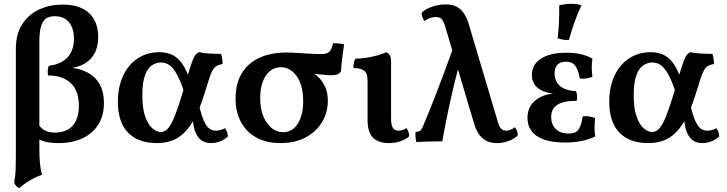

<svg xmlns="http://www.w3.org/2000/svg" viewBox="-20 -740 3803 1005"><path d="M80 245Q70 240 63.5 232Q57 224 54 215Q57 200 59 184Q61 168 62 142.5Q63 117 63 75V-484Q63 -563 97 -614.5Q131 -666 186.5 -691Q242 -716 308 -716Q399 -716 446.5 -671Q494 -626 494 -547Q494 -467 446 -424Q398 -381 309 -381V-388Q411 -388 467.5 -340.5Q524 -293 524 -201Q524 -135 494.5 -88Q465 -41 411.5 -16Q358 9 287 9Q244 9 214.5 1Q185 -7 163 -24L171 -102Q188 -74 210 -60Q232 -46 266 -46Q330 -46 361.5 -83.5Q393 -121 393 -186Q393 -265 350.5 -305Q308 -345 232 -345Q229 -358 230 -372.5Q231 -387 236 -396Q299 -403 333 -439Q367 -475 367 -538Q367 -591 341.5 -623Q316 -655 266 -655Q239 -655 221.5 -643.5Q204 -632 195 -602.5Q186 -573 186 -519V40Q186 84 189.5 117.5Q193 151 200 175Q169 185 137 204Q105 223 80 245Z M801 9Q704 9 650.5 -45.5Q597 -100 597 -208Q597 -266 612.5 -313.5Q628 -361 657 -395.5Q686 -430 726 -448.5Q766 -467 814 -467Q856 -467 888 -449.5Q920 -432 945 -389Q970 -346 989 -267L946 -251Q927 -312 907.5 -348Q888 -384 867.5 -398.5Q847 -413 822 -413Q799 -413 776.5 -399Q754 -385 739.5 -347.5Q725 -310 725 -242Q725 -171 740.5 -128.5Q756 -86 778.5 -67.5Q801 -49 821 -49Q843 -49 860 -68.5Q877 -88 895 -133Q913 -178 936 -255Q956 -324 968.5 -365Q981 -406 989 -426Q997 -446 1004.5 -454.5Q1012 -463 1022 -467Q1041 -462 1072.5 -460Q1104 -458 1137 -458Q1141 -447 1143 -433.5Q1145 -420 1145 -405Q1126 -402 1114 -395Q1102 -388 1093 -372.5Q1084 -357 1074.5 -327Q1065 -297 1050 -249Q1027 -175 1001.5 -126Q976 -77 946 -47Q916 -17 880.5 -4Q845 9 801 9ZM1084 9Q1038 9 1014.5 -26.5Q991 -62 989 -124L1021 -194Q1034 -136 1048 -106Q1062 -76 1077 -66Q1092 -56 1109 -56Q1135 -56 1158 -69Q1171 -51 1173 -26Q1157 -10 1133 -0.5Q1109 9 1084 9Z M1448 9Q1376 9 1323 -19.5Q1270 -48 1241.5 -101Q1213 -154 1213 -225Q1213 -301 1244.5 -354.5Q1276 -408 1336 -436.5Q1396 -465 1479 -465Q1503 -465 1535 -463Q1567 -461 1601 -459Q1635 -457 1663 -457Q1694 -457 1706 -471.5Q1718 -486 1723 -514Q1737 -514 1753 -512.5Q1769 -511 1781 -508Q1776 -475 1771.5 -437.5Q1767 -400 1765 -368Q1759 -356 1747 -351Q1735 -346 1716 -346Q1695 -346 1665.5 -349.5Q1636 -353 1594 -355L1593 -376Q1622 -360 1645 -338Q1668 -316 1682 -285.5Q1696 -255 1696 -212Q1696 -151 1665.5 -100.5Q1635 -50 1579.5 -20.5Q1524 9 1448 9ZM1462 -48Q1511 -48 1539 -93Q1567 -138 1567 -210Q1567 -293 1533.5 -340.5Q1500 -388 1450 -388Q1401 -388 1371.5 -344Q1342 -300 1342 -227Q1342 -171 1358.5 -131Q1375 -91 1402 -69.5Q1429 -48 1462 -48Z M2014 9Q1960 9 1932 -19.5Q1904 -48 1904 -111V-313Q1904 -337 1899 -352Q1894 -367 1878 -375Q1862 -383 1830 -384Q1830 -398 1832 -410.5Q1834 -423 1840 -433Q1866 -433 1898.5 -438Q1931 -443 1959 -451Q1987 -459 2000 -467Q2012 -463 2019.5 -452Q2027 -441 2027 -419V-119Q2027 -85 2036.5 -70.5Q2046 -56 2066 -56Q2075 -56 2086 -59Q2097 -62 2107 -70Q2121 -52 2122 -27Q2107 -12 2078.5 -1.5Q2050 9 2014 9Z M2582 9Q2544 9 2520 -6Q2496 -21 2483 -43.5Q2470 -66 2464 -85L2308 -609Q2304 -622 2295 -636.5Q2286 -651 2260 -651Q2247 -651 2231.5 -646Q2216 -641 2202 -630Q2195 -639 2191 -650.5Q2187 -662 2187 -673Q2205 -692 2240.5 -704.5Q2276 -717 2312 -717Q2349 -717 2372.5 -703.5Q2396 -690 2409.5 -668.5Q2423 -647 2431 -623L2587 -98Q2589 -92 2593 -82Q2597 -72 2606 -64Q2615 -56 2630 -56Q2639 -56 2650.5 -60Q2662 -64 2675 -74Q2690 -57 2690 -31Q2672 -13 2642.5 -2Q2613 9 2582 9ZM2160 4Q2156 -8 2155 -22Q2154 -36 2155 -49Q2174 -51 2181 -57.5Q2188 -64 2197 -86Q2205 -104 2219 -138.5Q2233 -173 2253.5 -225Q2274 -277 2300.5 -348.5Q2327 -420 2361 -513L2402 -474Q2377 -379 2358.5 -303Q2340 -227 2325 -155Q2310 -83 2295 0Q2270 0 2236 0.5Q2202 1 2160 4Z M2938 6Q2842 6 2791.5 -27Q2741 -60 2741 -123Q2741 -183 2786.5 -218Q2832 -253 2919 -253V-248Q2842 -248 2803 -273.5Q2764 -299 2764 -348Q2764 -402 2811.5 -433Q2859 -464 2945 -464Q2985 -464 3018 -457Q3051 -450 3081 -433Q3077 -410 3077.5 -386.5Q3078 -363 3081 -338Q3067 -332 3049.5 -329.5Q3032 -327 3015 -329Q3007 -375 2991 -396Q2975 -417 2942 -417Q2912 -417 2897.5 -401Q2883 -385 2883 -356Q2883 -313 2912.5 -289Q2942 -265 2995 -263Q3000 -252 3001 -237.5Q3002 -223 2998 -212Q2933 -213 2899 -192.5Q2865 -172 2865 -127Q2865 -89 2889 -65Q2913 -41 2956 -41Q2994 -41 3008.5 -62.5Q3023 -84 3030 -131Q3046 -133 3064 -130.5Q3082 -128 3095 -122Q3092 -96 3092 -72.5Q3092 -49 3096 -26Q3061 -9 3021.5 -1.5Q2982 6 2938 6ZM2958 -531Q2940 -530 2926.5 -532.5Q2913 -535 2899 -540Q2904 -583 2906 -628Q2908 -673 2907 -712Q2923 -716 2938.5 -718Q2954 -720 2970 -720Q3000 -720 3024 -713Q3003 -669 2987.5 -625Q2972 -581 2958 -531Z M3373 9Q3276 9 3222.5 -45.5Q3169 -100 3169 -208Q3169 -266 3184.5 -313.5Q3200 -361 3229 -395.5Q3258 -430 3298 -448.5Q3338 -467 3386 -467Q3428 -467 3460 -449.5Q3492 -432 3517 -389Q3542 -346 3561 -267L3518 -251Q3499 -312 3479.5 -348Q3460 -384 3439.5 -398.5Q3419 -413 3394 -413Q3371 -413 3348.5 -399Q3326 -385 3311.5 -347.5Q3297 -310 3297 -242Q3297 -171 3312.5 -128.5Q3328 -86 3350.5 -67.5Q3373 -49 3393 -49Q3415 -49 3432 -68.5Q3449 -88 3467 -133Q3485 -178 3508 -255Q3528 -324 3540.5 -365Q3553 -406 3561 -426Q3569 -446 3576.5 -454.5Q3584 -463 3594 -467Q3613 -462 3644.5 -460Q3676 -458 3709 -458Q3713 -447 3715 -433.5Q3717 -420 3717 -405Q3698 -402 3686 -395Q3674 -388 3665 -372.5Q3656 -357 3646.5 -327Q3637 -297 3622 -249Q3599 -175 3573.5 -126Q3548 -77 3518 -47Q3488 -17 3452.5 -4Q3417 9 3373 9ZM3656 9Q3610 9 3586.5 -26.5Q3563 -62 3561 -124L3593 -194Q3606 -136 3620 -106Q3634 -76 3649 -66Q3664 -56 3681 -56Q3707 -56 3730 -69Q3743 -51 3745 -26Q3729 -10 3705 -0.5Q3681 9 3656 9Z"/></svg>

Font: Vollkorn SemiBold
Style: Regular
Weight: 600
Designer: Friedrich Althausen
Foundry: Friedrich Althausen
Version: Version 5.000